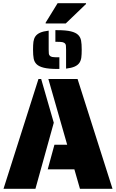

<svg xmlns="http://www.w3.org/2000/svg" viewBox="-20 -1183 727 1203"><path d="M221 -688H238L317 -414L202 0H2ZM446 -122H279L321 -276H401L283 -688H466L685 0H481ZM266 -1041 341 -1163H519V-1158L392 -1036H266ZM394 -872Q394 -889 393 -897.5Q392 -906 387 -911Q382 -916 371 -919Q357 -921 339 -921H327V-994H339Q393 -994 424 -986.5Q455 -979 470 -964Q484 -950 488 -929Q492 -908 492 -872Q492 -841 489.5 -822.5Q487 -804 478 -790Q468 -775 448 -766Q428 -757 394 -753ZM209 -781Q195 -795 191 -816Q187 -837 187 -872Q187 -903 189.5 -921.5Q192 -940 201 -954Q211 -969 231 -978Q251 -987 285 -991V-872Q285 -855 286 -847Q287 -839 292 -834Q297 -828 308 -826Q322 -824 339 -824H352V-751H339Q286 -751 255 -758.5Q224 -766 209 -781Z"/></svg>

Font: Saira Stencil
Style: Regular
Weight: 400
Designer: Hector Gatti with collaboration of the Omnibus-Type team
Foundry: Omnibus-Type
Version: Version 1.003